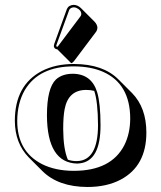

<svg xmlns="http://www.w3.org/2000/svg" viewBox="-20 -702 662 789"><path d="M283.2 -682.1Q299.8 -681.2 312.5 -668.9L369.1 -612.3Q379.9 -600.6 380.4 -587.4Q379.4 -578.1 375.5 -572.3L283.7 -450.2Q277.3 -442.9 272.5 -442.4L215.8 -499Q209.5 -500 205.1 -503.4Q201.2 -508.3 201.2 -513.2Q201.7 -516.6 203.1 -522L254.9 -665Q262.2 -681.2 283.2 -682.1ZM41 -205.1Q41 -352.1 151.9 -410.2Q209 -439.5 285.2 -439Q403.3 -438.5 465.8 -376.5L522.5 -319.8Q581.5 -259.8 581.5 -157.2Q581.5 -20 476.1 36.1Q418.5 66.4 339.4 66.4Q219.7 65.9 154.3 1L98.1 -55.2Q41.5 -113.3 41 -205.1ZM334.5 -332.5Q260.7 -332.5 245.6 -253.4Q239.7 -223.1 239.7 -171.4Q240.2 -89.8 258.8 -45.9Q275.9 -39.6 296.9 -40Q382.3 -42.5 382.8 -187Q382.3 -284.7 367.2 -328.6Q352.1 -332.5 334.5 -332.5ZM277.8 -398.9Q356 -398.9 379.4 -322.8Q393.1 -276.4 393.1 -187Q393.1 -41 308.6 -30.8Q302.2 -30.3 296.9 -29.8Q173.8 -33.2 172.9 -228Q172.9 -339.8 210 -375.5Q235.4 -398.4 277.8 -398.9ZM50.8 -205.1Q50.8 -80.1 152.3 -27.8Q207.5 0 283.2 0Q436.5 0 490.7 -105Q514.6 -152.3 515.1 -213.9Q515.1 -357.9 402.8 -407.2Q353 -428.7 285.2 -429.2Q140.1 -430.2 81.5 -331.1Q51.3 -278.3 50.8 -205.1ZM283.2 -671.9Q269.5 -670.9 264.6 -661.6L212.4 -518.6Q211.4 -515.6 210.9 -512.7Q212.9 -510.3 215.3 -509.3Q217.8 -511.7 219.2 -513.2L311 -635.3Q314 -639.6 314 -644Q314 -660.6 294.4 -669.4Q288.6 -671.9 283.2 -671.9Z"/></svg>

Font: Linux Biolinum Shadow O
Style: Bold
Weight: 700
Designer: Philipp H. Poll
Foundry: Philipp H. Poll
Version: Version 0.9.2